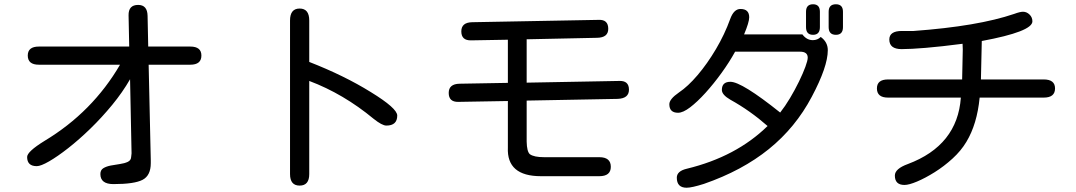

<svg xmlns="http://www.w3.org/2000/svg" viewBox="-20 -833 5040 899"><path d="M511 29Q450 29 450 -18Q450 -37 464 -45.5Q478 -54 499 -58Q520 -62 541.5 -65Q563 -68 578 -75Q593 -82 594 -97L596 -115L589 -462Q554 -401 505.5 -342Q457 -283 403.5 -231Q350 -179 299.5 -139.5Q249 -100 210 -77.5Q171 -55 152 -55Q107 -55 107 -98Q107 -123 188 -173Q301 -241 389.5 -330.5Q478 -420 542 -530H162Q110 -530 110 -573Q110 -615 162 -615H585L582 -761Q581 -810 627 -810Q670 -810 671 -759L674 -615H871Q923 -615 923 -573Q923 -530 871 -530H676L686 -83V-69Q686 -11 647.5 9Q609 29 511 29Z M1383 36Q1338 36 1338 -18V-737Q1338 -793 1383 -793Q1428 -793 1428 -737V-543Q1592 -479 1716 -402Q1840 -326 1840 -292Q1840 -245 1789 -245Q1769 -245 1729 -277Q1659 -335 1583.5 -379.5Q1508 -424 1428 -454V-18Q1428 36 1383 36Z M2513 -8Q2352 -8 2358 -142V-360L2126 -356Q2081 -355 2081 -398Q2081 -440 2132 -441L2358 -445V-647L2186 -644Q2140 -643 2140 -686Q2140 -728 2191 -729L2783 -740Q2828 -742 2828 -698Q2828 -657 2776 -656L2446 -649V-446L2879 -454Q2925 -456 2925 -413Q2925 -372 2872 -370L2446 -362V-170Q2447 -123 2461 -111Q2480 -97 2528 -97H2786Q2840 -97 2840 -52Q2840 -8 2786 -8Z M3787 -670Q3754 -670 3754 -706V-778Q3754 -813 3787 -813Q3819 -813 3819 -778V-706Q3819 -670 3787 -670ZM3894 -670Q3860 -670 3860 -706V-778Q3860 -813 3894 -813Q3927 -813 3927 -778V-706Q3927 -670 3894 -670ZM3195 46Q3149 46 3149 -1Q3149 -32 3196 -43Q3427 -99 3574 -243Q3492 -315 3400 -366Q3360 -389 3360 -412Q3360 -450 3400 -450Q3453 -450 3633 -306Q3656 -335 3679 -373.5Q3702 -412 3721 -451Q3740 -490 3751 -520Q3762 -550 3762 -563Q3762 -591 3726 -591H3422Q3395 -542 3358.5 -491.5Q3322 -441 3283.5 -398.5Q3245 -356 3211.5 -330.5Q3178 -305 3155 -305Q3114 -305 3114 -345Q3114 -369 3159 -400Q3201 -428 3246.5 -481.5Q3292 -535 3332.5 -603.5Q3373 -672 3399 -744Q3416 -791 3447 -791Q3488 -791 3488 -752Q3488 -729 3464 -672H3737Q3757 -645 3786 -645Q3808 -645 3823 -660Q3856 -636 3856 -598Q3856 -521 3781 -380Q3705 -236 3580 -135Q3455 -34 3276 28Q3219 46 3195 46Z M4215 33Q4170 33 4170 -11Q4170 -43 4231 -65Q4463 -152 4479 -376H4138Q4086 -376 4086 -419Q4086 -461 4138 -461H4485L4488 -601L4487 -628Q4387 -615 4315.5 -609Q4244 -603 4202 -603Q4144 -603 4144 -648Q4144 -688 4203 -688H4258Q4559 -710 4729 -768Q4756 -778 4770 -778Q4787 -778 4800.5 -765Q4814 -752 4814 -733Q4814 -685 4577 -641L4573 -461H4867Q4920 -461 4920 -419Q4920 -376 4867 -376H4567Q4555 -252 4505 -169Q4480 -127 4440 -90.5Q4400 -54 4356 -26.5Q4312 1 4274 17Q4236 33 4215 33Z"/></svg>

Font: Huninn
Style: Regular
Weight: 400
Designer: justfont
Foundry: justfont
Version: Version 1.003